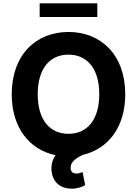

<svg xmlns="http://www.w3.org/2000/svg" viewBox="-20 -929 822 1152"><path d="M731.5 -363.6C731.5 -601.6 583.8 -737.2 391 -737.2C197.1 -737.2 50.4 -601.6 50.4 -363.6C50.4 -159.8 159.1 -29.8 313.2 2.1C291.2 33.4 284.1 72.8 291.2 109.4C302.2 169.4 347.3 203.1 410.2 203.1C446.4 203.1 473.7 191.8 491.1 181.8L475.5 103.7C465.9 106.9 454.2 112.2 438.2 112.2C415.5 112.2 403.4 99.4 403.8 76.7C403.4 43 433.9 21 477.6 0C626.4 -34.8 731.5 -163 731.5 -363.6ZM206.3 -363.6C206.3 -517.8 279.1 -601.2 391 -601.2C502.5 -601.2 575.6 -517.8 575.6 -363.6C575.6 -209.5 502.5 -126.1 391 -126.1C279.1 -126.1 206.3 -209.5 206.3 -363.6ZM218 -827.1H563.9V-909.1H218Z"/></svg>

Font: Margiela Sans
Style: Bold
Weight: 700
Designer: Stefan Endress, Andreas Faust
Version: Version 1.100;FEAKit 1.0